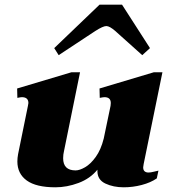

<svg xmlns="http://www.w3.org/2000/svg" viewBox="-20 -788 733 818"><path d="M230 -553 211 -583 404 -768H500L619 -583L586 -553L471 -656Q447 -677 433 -677Q419 -677 386 -656ZM613 -53Q622 -53 635.5 -56.5Q649 -60 655 -61L648 -28Q622 -10 584 0Q546 10 507 10Q463 10 429 -6Q395 -22 395 -59V-65Q364 -27 314.5 -8.5Q265 10 216 10Q134 10 94 -19Q54 -48 54 -100Q54 -115 57 -131L99 -337L101 -349Q101 -374 73 -374Q68 -374 54 -371L53 -411L284 -480H321L253 -146Q249 -130 249 -114Q249 -62 302 -62Q319 -62 342.5 -75.5Q366 -89 388 -119.5Q410 -150 422 -198L451 -337Q452 -342 452 -349Q452 -374 425 -374Q420 -374 405 -371L404 -411L635 -480H672L592 -89Q590 -79 590 -75Q590 -53 613 -53Z"/></svg>

Font: Taviraj Black
Style: Italic
Weight: 900
Italic angle: -12°
Designer: Katatrad Team
Foundry: CadsonDemak
Version: Version 1.001